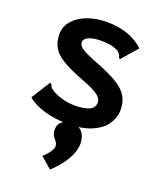

<svg xmlns="http://www.w3.org/2000/svg" viewBox="-168 -734 935 1136"><g transform="rotate(20 300.0 -166.0)"><path d="M290 12Q215 12 148 -6.5Q81 -25 37 -62L107 -173L112 -181L122 -176Q124 -168 128 -161.5Q132 -155 145 -145Q174 -127 211.5 -116Q249 -105 293 -104Q348 -104 382.5 -118Q417 -132 417 -167Q417 -183 406 -197.5Q395 -212 363.5 -229Q332 -246 270 -269Q193 -299 148 -327Q103 -355 84 -389.5Q65 -424 65 -471Q65 -518 96.5 -555Q128 -592 183 -613Q238 -634 306 -634Q451 -634 539 -553L458 -460L452 -453L443 -460Q443 -468 439.5 -475Q436 -482 425 -493Q401 -508 372.5 -513Q344 -518 309 -518Q262 -518 234 -505Q206 -492 206 -472Q206 -457 216.5 -445Q227 -433 259.5 -417Q292 -401 358 -376Q435 -345 478.5 -316Q522 -287 540.5 -252.5Q559 -218 559 -172Q559 -124 530.5 -82Q502 -40 442.5 -14Q383 12 290 12ZM287 302 217 241Q245 216 258 195.5Q271 175 271 161Q271 147 261.5 135Q252 123 242 108Q232 93 232 69Q232 35 257 16.5Q282 -2 315 -2Q358 -2 381 25Q404 52 404 96Q404 144 373.5 197Q343 250 287 302Z"/></g></svg>

Font: Inconsolata Expanded Black
Style: Regular
Weight: 900
Width: 7
Monospace: yes
Designer: Raph Levien, Cyreal, Brenton Simpson
Foundry: Raph Levien, Cyreal, Google
Version: Version 3.001; ttfautohint (v1.8.2.53-6de2)